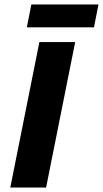

<svg xmlns="http://www.w3.org/2000/svg" viewBox="-20 -838 460 858"><path d="M26 0 156 -650H316L186 0ZM100 -716 120 -818H420L400 -716Z"/></svg>

Font: Source Sans 3 Black
Style: Italic
Weight: 900
Italic angle: -11°
Designer: Paul D. Hunt
Foundry: Adobe
Version: Version 3.052;hotconv 1.1.0;makeotfexe 2.6.0